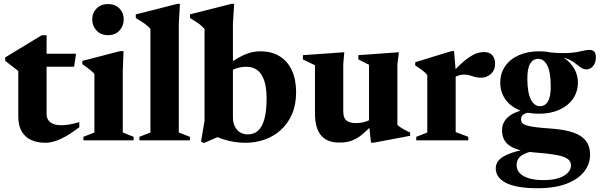

<svg xmlns="http://www.w3.org/2000/svg" viewBox="-20 -744 3180 1018"><path d="M227 -140Q227 -111 247 -95.5Q267 -80 305 -80Q325 -80 348.5 -84Q372 -88 400.5 -96.5V-69.5Q360.5 -39 328.5 -21Q296.5 -3 270.2 5Q244 13 220 13Q177.5 13 145.2 -1.8Q113 -16.5 95 -47.2Q77 -78 77 -125.5V-367.5L7.5 -421.5V-439.5Q19 -446.5 36.5 -457.2Q54 -468 75 -480.5Q96 -493 118 -506.5Q140 -520 161.2 -533Q182.5 -546 201 -557H227V-446.5ZM166.5 -390V-459H383L373 -390Z M552.5 -557.5Q515 -557.5 492 -582Q469 -606.5 469 -641.5Q469 -675.5 492 -699Q515 -722.5 552.5 -722.5Q591 -722.5 613.5 -699Q636 -675.5 636 -641.5Q636 -606.5 613.5 -582Q591 -557.5 552.5 -557.5ZM635 -473 631 -368.5V-41.5L688.5 -18.5V0H422V-18.5L480.5 -41.5V-351.5Q474 -360 464.2 -368.2Q454.5 -376.5 442.5 -385.5Q430.5 -394.5 416.5 -403.5V-421L617 -473Z M928 -41.5 987 -18.5V0H719V-18.5L777.5 -41.5V-591Q770 -599.5 759.5 -608.5Q749 -617.5 734.2 -627.2Q719.5 -637 700 -648.5V-667.5L920 -723.5H934L928 -618.5Z M1106.5 -28 1161.5 -29.5 1061 14.5 1046 6.5 1064.5 -104.5V-590Q1057.5 -599 1047 -608Q1036.5 -617 1021.8 -627Q1007 -637 987.5 -648.5V-668L1207 -723.5H1221.5L1215 -619V-122Q1215 -95.5 1224.5 -75Q1234 -54.5 1251.8 -43Q1269.5 -31.5 1294.5 -31.5Q1325.5 -31.5 1347.5 -50.5Q1369.5 -69.5 1381.5 -111.8Q1393.5 -154 1393.5 -222Q1393.5 -280 1380.8 -317.2Q1368 -354.5 1344.2 -372.2Q1320.5 -390 1286.5 -390Q1269.5 -390 1252.5 -386.8Q1235.5 -383.5 1219.5 -376.5Q1203.5 -369.5 1188.5 -358L1170.5 -387.5Q1199 -410 1224 -425.8Q1249 -441.5 1271.8 -452Q1294.5 -462.5 1316.2 -467.2Q1338 -472 1358.5 -472Q1420.5 -472 1463 -445.5Q1505.5 -419 1527.8 -370.5Q1550 -322 1550 -255Q1550 -189 1528.2 -138.8Q1506.5 -88.5 1469 -54.8Q1431.5 -21 1383.5 -4Q1335.5 13 1283 13Q1252 13 1223.8 8.8Q1195.5 4.5 1167 -4.5Q1138.5 -13.5 1106.5 -28Z M1800 -155Q1800 -131.5 1807 -117.8Q1814 -104 1829 -97.8Q1844 -91.5 1868.5 -91.5Q1894.5 -91.5 1917.5 -98.8Q1940.5 -106 1956.5 -118.5L1971 -99.5Q1938 -64 1913 -41.8Q1888 -19.5 1866.5 -8Q1845 3.5 1824 7.8Q1803 12 1779 12Q1714 12 1682 -26.5Q1650 -65 1650 -142V-398L1586 -429V-451.5L1805.5 -467L1800 -404.5ZM1947 12.5 1936.5 -87V-400.5L1880 -429V-451.5L2095 -467L2087 -402.5V-82Q2092.5 -76.5 2100.2 -71Q2108 -65.5 2117.2 -60.2Q2126.5 -55 2136 -50.2Q2145.5 -45.5 2154.5 -41.5V-24L1961.5 12.5Z M2545.5 -468Q2576.5 -468 2590.8 -450.5Q2605 -433 2605 -407Q2605 -371.5 2582.5 -351.8Q2560 -332 2531.5 -332Q2510.5 -332 2496.8 -336.2Q2483 -340.5 2470.5 -344.5Q2458 -348.5 2441 -348.5Q2428.5 -348.5 2417 -345.5Q2405.5 -342.5 2395 -336.5Q2384.5 -330.5 2374 -321L2366.5 -346.5Q2398 -381 2423.2 -404.5Q2448.5 -428 2469.8 -442Q2491 -456 2509.5 -462Q2528 -468 2545.5 -468ZM2396 -370.5V-43.5L2463 -18.5V0H2187V-18.5L2245.5 -41.5V-345.5Q2238 -355.5 2229.2 -363Q2220.5 -370.5 2209 -378.8Q2197.5 -387 2181.5 -397V-414L2373.5 -473H2387.5Z M2830.5 254Q2772 254 2730 246.5Q2688 239 2661 224.8Q2634 210.5 2621.2 191.2Q2608.5 172 2608.5 149Q2608.5 130.5 2618 114.8Q2627.5 99 2650.2 85.5Q2673 72 2712.8 60.2Q2752.5 48.5 2812.5 38H2859V47Q2802 55 2771.8 67Q2741.5 79 2730.2 95Q2719 111 2719 131Q2719 155.5 2735.5 173.5Q2752 191.5 2784 201.2Q2816 211 2862.5 211Q2909 211 2941.2 200.5Q2973.5 190 2990.5 172Q3007.5 154 3007.5 133Q3007.5 116.5 2997.5 105.5Q2987.5 94.5 2965.5 86.8Q2943.5 79 2906.8 73.8Q2870 68.5 2816 64.5Q2763.5 60 2729.2 49.8Q2695 39.5 2675.8 23.8Q2656.5 8 2649 -12Q2641.5 -32 2642 -55.5Q2642.5 -98.5 2678.8 -127.5Q2715 -156.5 2784 -166L2798.5 -149.5Q2767.5 -146.5 2755 -136.8Q2742.5 -127 2742.5 -112Q2742.5 -100.5 2748.2 -92.8Q2754 -85 2770.2 -79.5Q2786.5 -74 2817.5 -70Q2848.5 -66 2899 -62.5Q2954.5 -58.5 2994.2 -48.8Q3034 -39 3059.2 -22.2Q3084.5 -5.5 3096.5 18.8Q3108.5 43 3108.5 75.5Q3109 125 3077.5 165.5Q3046 206 2984 230Q2922 254 2830.5 254ZM2838 -141Q2775 -141 2728.8 -162Q2682.5 -183 2657.5 -220.2Q2632.5 -257.5 2632.5 -306Q2632.5 -356 2658.8 -393.5Q2685 -431 2731.5 -451.5Q2778 -472 2838 -472Q2888.5 -472 2926.8 -458.2Q2965 -444.5 2991.2 -421Q3017.5 -397.5 3030.8 -368Q3044 -338.5 3044 -307Q3044 -257.5 3017.8 -220Q2991.5 -182.5 2945.2 -161.8Q2899 -141 2838 -141ZM2844 -181Q2871.5 -181.5 2886.2 -208Q2901 -234.5 2900 -290Q2899.5 -363.5 2881.2 -398Q2863 -432.5 2832.5 -432Q2805 -431.5 2790.2 -405.2Q2775.5 -379 2776 -323.5Q2777 -250 2795.2 -215.2Q2813.5 -180.5 2844 -181ZM2906.5 -439.5 2891 -466.5Q2944 -461.5 2979.2 -462.5Q3014.5 -463.5 3037.8 -467.8Q3061 -472 3076.8 -475.8Q3092.5 -479.5 3106.5 -479.5Q3121.5 -479.5 3130.5 -470.2Q3139.5 -461 3139.5 -440Q3139.5 -410 3124 -393Q3108.5 -376 3089.5 -376Q3072.5 -376 3057.5 -387.5Q3042.5 -399 3023.5 -413Q3004.5 -427 2976.8 -436Q2949 -445 2906.5 -439.5Z"/></svg>

Font: Newsreader 36pt
Style: Bold
Weight: 700
Designer: Hugues Gentile
Foundry: Production Type
Version: Version 1.003